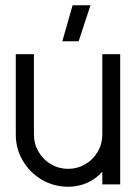

<svg xmlns="http://www.w3.org/2000/svg" viewBox="-20 -706 527 730"><path d="M40 -194V-500H109V-194Q109 -159 126.5 -129Q144 -99 174 -81.5Q204 -64 239 -64Q274 -64 304 -81.5Q334 -99 351.5 -129Q369 -159 369 -194V-500H437V-5H369V-53Q344 -25 310.5 -10.5Q277 4 239 4Q185 4 139.5 -22.5Q94 -49 67 -94.5Q40 -140 40 -194ZM324 -686 279 -549H217L256 -686Z"/></svg>

Font: Sulphur Point
Style: Regular
Weight: 400
Designer: Noponies / Dale Sattler
Foundry: Noponies
Version: Version 1.000; ttfautohint (v1.8)